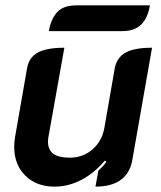

<svg xmlns="http://www.w3.org/2000/svg" viewBox="-20 -687 601 716"><path d="M473 -88Q464 -40 429.5 -15.5Q395 9 336 9L347 -51Q365 -67 377 -84L371 -88Q331 -41 283 -16Q235 9 183 9Q116 9 74.5 -32Q33 -73 33 -139Q33 -157 36 -175L81 -433Q88 -473 121 -491Q154 -509 220 -509L162 -184Q159 -171 159 -159Q159 -128 179 -113.5Q199 -99 240 -99Q289 -99 324.5 -129.5Q360 -160 369 -209L408 -433Q416 -473 448.5 -491Q481 -509 547 -509ZM264 -667H539Q531 -619 506 -595Q481 -571 437 -571H162Q171 -619 194.5 -643Q218 -667 264 -667Z"/></svg>

Font: K2D
Style: Bold Italic
Weight: 700
Italic angle: -10°
Designer: Katatrad Aksorn Co.,Ltd.
Foundry: Cadson Demak Co.,Ltd.
Version: Version 1.000; ttfautohint (v1.6)